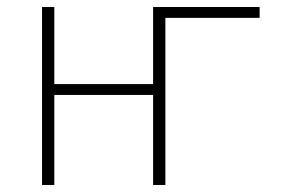

<svg xmlns="http://www.w3.org/2000/svg" viewBox="-20 -528 801 548"><path d="M100 -508H135V-288H417V-508H721V-477H452V0H417V-257H135V0H100Z"/></svg>

Font: Plexus Sans ExtraLight
Style: Regular
Weight: 250
Version: Version 2.001;PS 002.001;hotconv 1.0.70;makeotf.lib2.5.58329